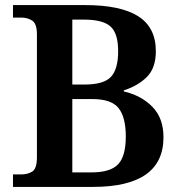

<svg xmlns="http://www.w3.org/2000/svg" viewBox="-20 -734 706 754"><path d="M31 0V-49H63Q89 -49 107 -60.5Q125 -72 125 -117V-599Q125 -641 106.5 -653Q88 -665 63 -665H31V-714H315Q454 -714 523 -670Q592 -626 592 -533Q592 -467 557 -432Q522 -397 466 -379V-375Q535 -359 578.5 -314.5Q622 -270 622 -195Q622 0 345 0ZM312 -402Q388 -402 416 -432.5Q444 -463 444 -533Q444 -603 414 -630Q384 -657 310 -657H264V-402ZM340 -57Q413 -57 443.5 -88.5Q474 -120 474 -198Q474 -273 446 -309Q418 -345 342 -345H264V-57Z"/></svg>

Font: Noto Serif Tibetan SemiBold
Style: Regular
Weight: 600
Designer: Monotype Design Team
Foundry: Monotype Imaging Inc.
Version: Version 2.103; ttfautohint (v1.8.4.7-5d5b)